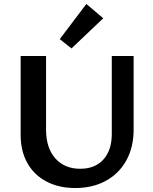

<svg xmlns="http://www.w3.org/2000/svg" viewBox="-20 -940 773 967"><path d="M281 -743 415 -920 500 -848 340 -696ZM84 -260V-658H212V-287Q212 -195 258.5 -142.5Q305 -90 384 -90Q459 -90 501 -137Q543 -184 543 -265V-658H653V-287Q653 -199 616.5 -132.5Q580 -66 513.5 -29.5Q447 7 359 7Q277 7 214.5 -25.5Q152 -58 118 -118.5Q84 -179 84 -260Z"/></svg>

Font: Ysabeau Infant
Style: Bold
Weight: 700
Designer: Christian Thalmann (Catharsis Fonts)
Version: Version 0.003